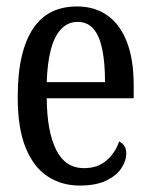

<svg xmlns="http://www.w3.org/2000/svg" viewBox="-20 -566 465 596"><path d="M227 10Q172 10 128.5 -18Q85 -46 60 -106.5Q35 -167 35 -264Q35 -338 47.5 -391Q60 -444 83.5 -478.5Q107 -513 141 -529.5Q175 -546 219 -546Q274 -546 313.5 -518Q353 -490 374 -435.5Q395 -381 395 -302V-261H125Q126 -157 154.5 -100.5Q183 -44 241 -44Q282 -44 309.5 -67Q337 -90 350 -127Q361 -121 366.5 -112Q372 -103 372 -89Q372 -68 357.5 -45Q343 -22 311 -6Q279 10 227 10ZM306 -311Q306 -371 297.5 -412.5Q289 -454 270.5 -476Q252 -498 221 -498Q191 -498 170 -476Q149 -454 138 -412.5Q127 -371 125 -311Z"/></svg>

Font: Noto Serif ExtraCondensed
Style: Regular
Weight: 400
Width: 2
Designer: Monotype Design Team
Foundry: Monotype Imaging Inc.
Version: Version 2.013